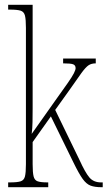

<svg xmlns="http://www.w3.org/2000/svg" viewBox="-20 -780 448 800"><path d="M14 0V-20H21Q52 -20 66 -24.5Q80 -29 84 -45Q88 -61 88 -96V-664Q88 -699 84 -715Q80 -731 66 -735.5Q52 -740 21 -740H14V-760H116V-373Q116 -355 116 -327.5Q116 -300 115.5 -272Q115 -244 112 -222L211 -362Q244 -408 262.5 -434.5Q281 -461 288 -475Q295 -489 295 -496Q295 -508 285 -512Q275 -516 243 -516V-536H379V-516Q361 -516 349 -508Q337 -500 319.5 -476Q302 -452 268 -403L210 -322L311 -114Q335 -61 352.5 -40.5Q370 -20 401 -20H408V0H402Q375 0 357.5 -6.5Q340 -13 324.5 -34.5Q309 -56 287 -101L192 -295L116 -188V-96Q116 -61 120 -45Q124 -29 137 -24.5Q150 -20 178 -20H181V0Z"/></svg>

Font: Noto Serif Georgian ExtraCondensed Thin
Style: Regular
Weight: 100
Width: 2
Designer: Monotype Design Team, Akaki Razmadze
Foundry: Google LLC
Version: Version 2.003; ttfautohint (v1.8.4.7-5d5b)